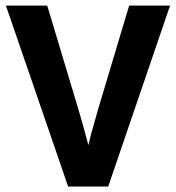

<svg xmlns="http://www.w3.org/2000/svg" viewBox="-20 -679 640 699"><path d="M374 0H228L1.5 -658.7H151.9L265.6 -280.3Q278.8 -237.3 301.8 -150.4L312 -192.4L336.9 -280.3L450.2 -658.7H599.1Z"/></svg>

Font: Cousine
Style: Bold
Weight: 700
Monospace: yes
Designer: Steve Matteson
Foundry: Ascender Corporation
Version: Version 1.20